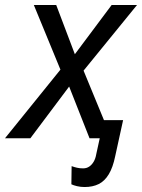

<svg xmlns="http://www.w3.org/2000/svg" viewBox="-56 -556 571 772"><path d="M284 196Q268 196 253.5 192.5Q239 189 231 185L232 112Q243 116 254 118.5Q265 121 278 121Q292 121 302.5 114Q313 107 320.5 94.5Q328 82 331 64L345 0H304L222 -208L66 0H-36L187 -276L80 -536H170L245 -338L393 -536H495L280 -272L362 -73H439L407 73Q398 117 381.5 144.5Q365 172 341 184Q317 196 284 196Z"/></svg>

Font: Noto Sans Display
Style: Italic
Weight: 400
Italic angle: -12°
Designer: Monotype Design Team
Foundry: Monotype Imaging Inc.
Version: Version 2.003